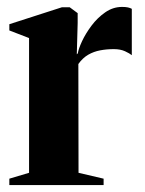

<svg xmlns="http://www.w3.org/2000/svg" viewBox="-20 -535 420 555"><path d="M7 0V-18.5L64 -35.5V-425L7 -447V-465L159 -514H181.5L204.5 -497V-468.5L202 -378L205 -381Q207 -394 217.2 -416Q227.5 -438 244.5 -460.8Q261.5 -483.5 284 -499.2Q306.5 -515 333 -515Q343.5 -515 350 -513.5Q356.5 -512 361 -509.5V-375.5Q355 -380.5 341.5 -386.8Q328 -393 309 -393Q288.5 -393 269.8 -389.5Q251 -386 235 -376.8Q219 -367.5 206.5 -350L207 -35.5L279.5 -18.5V0Z"/></svg>

Font: Merriweather 144pt
Style: Bold
Weight: 700
Version: Version 2.100